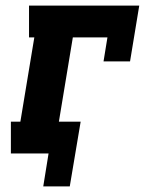

<svg xmlns="http://www.w3.org/2000/svg" viewBox="-20 -550 540 688"><path d="M135 118 154 0H19V-114H53L103 -416H84V-530H479L446 -330H351L365 -416H241L191 -114H269L230 118Z"/></svg>

Font: Iosevka Slab Heavy Oblique
Style: Regular
Weight: 900
Italic angle: -9°
Monospace: yes
Designer: Belleve Invis
Foundry: Belleve Invis
Version: Version 11.1.1; ttfautohint (v1.8.3)